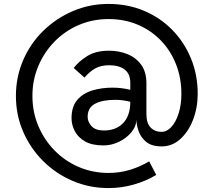

<svg xmlns="http://www.w3.org/2000/svg" viewBox="-20 -719 1089 977"><path d="M507 21Q448 21 412.5 0.5Q377 -20 360.5 -52Q344 -84 344 -117Q344 -177 373.5 -211Q403 -245 450.5 -259Q498 -273 552 -273Q599 -273 643 -262V-298Q643 -343 614.5 -365Q586 -387 535 -387Q493 -387 464 -370.5Q435 -354 410 -324L355 -373Q380 -406 423.5 -433.5Q467 -461 535 -461Q585 -461 628.5 -443.5Q672 -426 698.5 -389.5Q725 -353 725 -296V-139Q725 -92 746.5 -70Q768 -48 802 -48Q829 -48 852 -73Q875 -98 889 -142Q903 -186 903 -242Q903 -323 875.5 -392.5Q848 -462 798 -513.5Q748 -565 680.5 -593.5Q613 -622 532 -622Q452 -622 381.5 -592Q311 -562 258 -508Q205 -454 175 -383Q145 -312 145 -231Q145 -149 175 -78Q205 -7 258 47Q311 101 381.5 131Q452 161 532 161Q589 161 640.5 145.5Q692 130 739 102L775 171Q724 202 661 220Q598 238 532 238Q435 238 349.5 201.5Q264 165 199 100Q134 35 97.5 -49.5Q61 -134 61 -231Q61 -327 97.5 -412Q134 -497 199 -561Q264 -625 349.5 -662Q435 -699 532 -699Q630 -699 713 -664Q796 -629 857 -566.5Q918 -504 952 -421Q986 -338 986 -242Q986 -171 962.5 -110Q939 -49 897.5 -11.5Q856 26 803 26Q752 26 724 3Q696 -20 685 -52.5Q674 -85 674 -112Q674 -77 649 -46.5Q624 -16 585.5 2.5Q547 21 507 21ZM508 -55Q571 -55 607 -93Q643 -131 643 -201Q629 -205 608.5 -208Q588 -211 567 -211Q501 -211 463.5 -191Q426 -171 426 -124Q426 -99 446 -77Q466 -55 508 -55Z"/></svg>

Font: Lil Grotesk Medium
Style: Regular
Weight: 500
Designer: Bastien Sozeau
Foundry: NBR — Bastien Sozeau
Version: Version 3.003; ttfautohint (v1.8.4.7-5d5b);gftools[0.9.33]